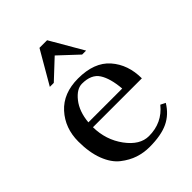

<svg xmlns="http://www.w3.org/2000/svg" viewBox="-199 -779 891 891"><g transform="rotate(-45 246.5 -333.5)"><path d="M269 -677 363 -515H337L244 -602L151 -515H125L219 -677ZM134 -241Q135 -157 182.5 -92.5Q230 -28 289 -28Q376 -28 429 -94L453 -82Q424 -34 377.5 -12Q331 10 255 10Q217 10 182 -1.5Q147 -13 113 -39.5Q79 -66 59 -118Q39 -170 39 -242Q39 -330 93.5 -390Q148 -450 245 -450Q351 -450 403 -390.5Q455 -331 455 -241ZM135 -272H357Q351 -344 326.5 -382Q302 -420 241 -420Q206 -420 173.5 -379Q141 -338 135 -272Z"/></g></svg>

Font: Judson
Style: Regular
Weight: 400
Version: Version 20110429